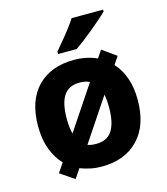

<svg xmlns="http://www.w3.org/2000/svg" viewBox="-118 -857 855 985"><g transform="rotate(-15 309.5 -364.5)"><path d="M574 -274Q574 -138 502.5 -64Q431 10 308 10Q277 10 248.5 4Q220 -2 194 -12L161 37L86 -14L119 -63Q84 -100 64.5 -152.5Q45 -205 45 -274Q45 -410 116 -483Q187 -556 311 -556Q376 -556 432 -531L459 -571L533 -518L505 -477Q538 -441 556 -390Q574 -339 574 -274ZM197 -274Q197 -226 206 -193L361 -425Q339 -436 309 -436Q250 -436 223.5 -395.5Q197 -355 197 -274ZM422 -274Q422 -313 416 -343L265 -117Q283 -110 310 -110Q369 -110 395.5 -151.5Q422 -193 422 -274ZM522 -756Q508 -742 485 -722Q462 -702 435.5 -680Q409 -658 383.5 -638.5Q358 -619 339 -606H240V-619Q256 -638 277.5 -663.5Q299 -689 320 -716.5Q341 -744 355 -766H522Z"/></g></svg>

Font: RS Noto Sans
Style: Bold
Weight: 700
Designer: Monotype Design Team
Foundry: Monotype Imaging Inc.
Version: Version 3.10